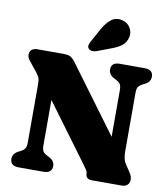

<svg xmlns="http://www.w3.org/2000/svg" viewBox="-100 -1040 984 1124"><g transform="rotate(10 392.0 -478.0)"><path d="M285.5 -42.5Q285.5 -0.5 235.5 0H87.5Q37 -0.5 37 -42.5Q37 -73.5 70.5 -90.5L81.5 -96Q99.5 -105 107.2 -116.2Q115 -127.5 115 -152.5V-500Q115 -524.5 110 -537Q105 -549.5 92 -566L55.5 -611.5Q42.5 -627 36.2 -637.2Q30 -647.5 30 -661Q30 -679 42.2 -689.5Q54.5 -700 74.5 -700H232.5Q254 -700 268.8 -694.2Q283.5 -688.5 300.5 -666L592.5 -271V-547.5Q592.5 -572 585.5 -583.2Q578.5 -594.5 559 -604.5L548.5 -610Q515 -627 515 -657.5Q515 -700 565 -700H713Q763.5 -700 763.5 -657.5Q763.5 -626.5 730 -610L719 -604.5Q700 -595 692.8 -584Q685.5 -573 685.5 -547.5V-203Q685.5 -179 689.2 -160.8Q693 -142.5 702.5 -127.5L726.5 -92Q739 -73 742.5 -63.5Q746 -54 746 -42.5Q746 -23 733.5 -11.5Q721 0 701.5 0H523.5Q485.5 0 485.5 -33Q485.5 -43.5 479.2 -53.2Q473 -63 455 -87.5L208 -422V-152.5Q208 -128 214.8 -117Q221.5 -106 241.5 -96L252 -90.5Q285.5 -73.5 285.5 -42.5ZM420 -880.5Q442 -919.5 469.2 -941Q496.5 -962.5 535 -954Q568.5 -946 584.2 -918.5Q600 -891 593 -863Q586 -832.5 564.5 -814.2Q543 -796 502.5 -781L417 -749Q404.5 -744.5 391.5 -745.8Q378.5 -747 371 -756Q363.5 -765.5 366.2 -776.5Q369 -787.5 375.5 -799.5Z"/></g></svg>

Font: Fraunces 9pt Soft Black
Style: Regular
Weight: 900
Version: Version 1.000;[b76b70a41]